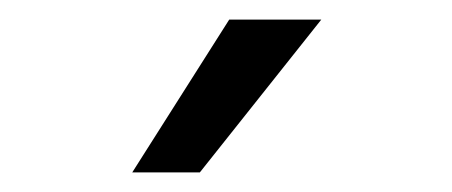

<svg xmlns="http://www.w3.org/2000/svg" viewBox="-20 -818 461 196"><path d="M184 -642H115L214 -798H308Z"/></svg>

Font: Hind Siliguri
Style: Regular
Weight: 400
Designer: Jyotish Sonowal
Foundry: Indian Type Foundry
Version: Version 1.000;PS 1.0;hotconv 1.0.86;makeotf.lib2.5.63406; tt